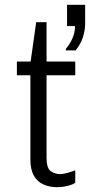

<svg xmlns="http://www.w3.org/2000/svg" viewBox="-20 -766 394 796"><path d="M217 10Q185 10 159.5 -1.5Q134 -13 120 -38.5Q106 -64 106 -104V-454H50V-511H107L130 -674H173V-511H292V-454H173V-112Q173 -68 191 -56Q209 -44 230 -44Q241 -44 260.5 -49.5Q280 -55 292 -60V-8Q283 -2 270 2Q257 6 243.5 8Q230 10 217 10ZM253 -557V-563Q271 -585 281 -608.5Q291 -632 291 -658H258V-746H333V-669Q333 -640 323.5 -611Q314 -582 293 -557Z"/></svg>

Font: Chivo ExtraLight
Style: Regular
Weight: 250
Designer: Hector Gatti
Foundry: Omnibus-Type
Version: Version 2.002